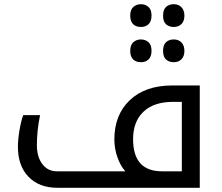

<svg xmlns="http://www.w3.org/2000/svg" viewBox="-20 -890 1052 910"><path d="M252 0Q165.5 0 115.2 -52Q64.9 -104 64.9 -193.8Q64.9 -227.1 72 -270.5Q79.1 -314 89.8 -344.2H169.9Q154.8 -272 154.8 -201.2Q154.8 -146.5 180.7 -112.3Q206.5 -78.1 249 -78.1H574.2Q550.8 -103.5 536.4 -145Q522 -186.5 522 -229Q522 -346.2 595.5 -415.5Q668.9 -484.9 795.9 -484.9H926.8V0ZM841.8 -78.1V-407.2H798.8Q710 -407.2 660.4 -360.8Q610.8 -314.5 610.8 -230Q610.8 -78.1 748 -78.1ZM647.9 -595.2Q624 -595.2 610.6 -608.9Q597.2 -622.6 597.2 -648.9Q597.2 -677.2 612.1 -690.2Q627 -703.1 647.9 -703.1Q668.5 -703.1 683.3 -690.4Q698.2 -677.7 698.2 -648.9Q698.2 -623 684.8 -609.1Q671.4 -595.2 647.9 -595.2ZM803.2 -595.2Q781.7 -595.2 767.3 -607.7Q752.9 -620.1 752.9 -648.9Q752.9 -677.7 767.3 -690.4Q781.7 -703.1 803.2 -703.1Q826.2 -703.1 840.1 -688.7Q854 -674.3 854 -648.9Q854 -623.5 840.3 -609.4Q826.7 -595.2 803.2 -595.2ZM647.9 -762.2Q624 -762.2 610.6 -775.9Q597.2 -789.6 597.2 -815.9Q597.2 -844.2 612.1 -857.2Q627 -870.1 647.9 -870.1Q668.5 -870.1 683.3 -857.4Q698.2 -844.7 698.2 -815.9Q698.2 -790 684.8 -776.1Q671.4 -762.2 647.9 -762.2ZM803.2 -762.2Q781.7 -762.2 767.3 -774.7Q752.9 -787.1 752.9 -815.9Q752.9 -844.7 767.3 -857.4Q781.7 -870.1 803.2 -870.1Q826.2 -870.1 840.1 -855.7Q854 -841.3 854 -815.9Q854 -790.5 840.3 -776.4Q826.7 -762.2 803.2 -762.2Z"/></svg>

Font: Droid Arabic Kufi
Style: Regular
Weight: 400
Designer: Pascal Zoghbi
Foundry: Irfont.ir
Version: Version 1.00 February 28, 2013, initial release